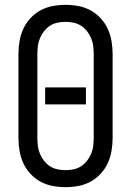

<svg xmlns="http://www.w3.org/2000/svg" viewBox="-20 -763 540 791"><path d="M250 8Q223 8 196.5 3Q170 -2 147 -14.5Q124 -27 105.5 -47Q87 -67 76 -91Q65 -115 60.5 -141.5Q56 -168 56 -195V-540Q56 -567 60.5 -593.5Q65 -620 76 -644Q87 -668 105.5 -688Q124 -708 147 -720.5Q170 -733 196.5 -738Q223 -743 250 -743Q277 -743 303.5 -738Q330 -733 353 -720.5Q376 -708 394.5 -688Q413 -668 424 -644Q435 -620 439.5 -593.5Q444 -567 444 -540V-195Q444 -168 439.5 -141.5Q435 -115 424 -91Q413 -67 394.5 -47Q376 -27 353 -14.5Q330 -2 303.5 3Q277 8 250 8ZM250 -62Q267 -62 283.5 -65.5Q300 -69 314 -78Q328 -87 338.5 -100.5Q349 -114 355.5 -129.5Q362 -145 364 -161.5Q366 -178 366 -195V-540Q366 -557 364 -573.5Q362 -590 355.5 -605.5Q349 -621 338.5 -634.5Q328 -648 314 -657Q300 -666 283.5 -669.5Q267 -673 250 -673Q233 -673 216.5 -669.5Q200 -666 186 -657Q172 -648 161.5 -634.5Q151 -621 144.5 -605.5Q138 -590 136 -573.5Q134 -557 134 -540V-195Q134 -178 136 -161.5Q138 -145 144.5 -129.5Q151 -114 161.5 -100.5Q172 -87 186 -78Q200 -69 216.5 -65.5Q233 -62 250 -62ZM166 -333V-403H334V-333Z"/></svg>

Font: Iosevka Term Curly
Style: Regular
Weight: 400
Designer: Belleve Invis
Foundry: Belleve Invis
Version: Version 32.3.0